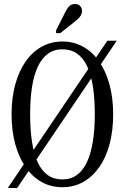

<svg xmlns="http://www.w3.org/2000/svg" viewBox="-20 -928 625 962"><path d="M293 -681Q251 -681 220.5 -659Q190 -637 170 -595Q150 -553 140.5 -492.5Q131 -432 131 -355Q131 -277 140.5 -216Q150 -155 169.5 -113.5Q189 -72 219.5 -50.5Q250 -29 293 -29Q335 -29 365.5 -51.5Q396 -74 415.5 -115.5Q435 -157 445 -217.5Q455 -278 455 -355Q455 -434 445.5 -494.5Q436 -555 416.5 -596.5Q397 -638 366 -659.5Q335 -681 293 -681ZM293 10Q235 10 188.5 -16Q142 -42 108.5 -90Q75 -138 56.5 -205.5Q38 -273 38 -355Q38 -438 56.5 -505Q75 -572 108.5 -620Q142 -668 189 -694Q236 -720 293 -720Q350 -720 396.5 -694Q443 -668 476.5 -620Q510 -572 528.5 -505Q547 -438 547 -355Q547 -273 529 -205.5Q511 -138 477 -90Q443 -42 396.5 -16Q350 10 293 10ZM19 14 518 -724H565L66 14ZM308 -869 261 -776V-762H282L349 -815Q362 -825 371.5 -834Q381 -843 386 -852.5Q391 -862 391 -872Q391 -887 382 -897.5Q373 -908 355 -908Q345 -908 337 -904Q329 -900 322 -891.5Q315 -883 308 -869Z"/></svg>

Font: Roboto Serif 120pt ExtraCondensed
Style: Regular
Weight: 400
Width: 2
Designer: Greg Gazdowicz
Foundry: Commercial Type
Version: Version 1.008